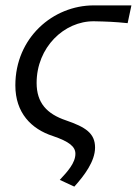

<svg xmlns="http://www.w3.org/2000/svg" viewBox="-20 -506 508 713"><path d="M256 187C293 146 333 93 333 42C333 -11 298 -34 225 -59C154 -83 116 -124 116 -198C116 -330 218 -428 329 -427C377 -426 405 -425 454 -420L468 -486H328C177 -486 37 -366 37 -189C37 -87 96 -27 176 -1C238 20 260 39 260 65C260 99 231 131 202 162Z"/></svg>

Font: Source Sans Pro
Style: Italic
Weight: 400
Italic angle: -11°
Designer: Paul D. Hunt
Foundry: Adobe Systems Incorporated
Version: Version 3.006;hotconv 1.0.111;makeotfexe 2.5.65597